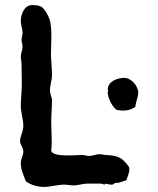

<svg xmlns="http://www.w3.org/2000/svg" viewBox="-20 -722 623 757"><path d="M490 -54C490 -60 489 -64 485 -69C458 -104 442 -108 398 -111C389 -111 381 -114 372 -114C358 -114 345 -107 331 -107C322 -107 313 -111 304 -111C281 -111 190 -101 182 -127C183 -139 184 -151 184 -164C184 -190 182 -216 182 -243C182 -271 185 -298 185 -326C185 -339 177 -351 177 -366C177 -386 185 -406 185 -426C185 -454 181 -482 181 -509C181 -550 186 -596 178 -636C175 -653 156 -690 140 -697C132 -701 116 -702 107 -702C76 -702 62 -666 62 -639C62 -623 69 -608 69 -592C69 -583 65 -574 65 -565C65 -556 69 -547 69 -538C69 -525 62 -512 62 -499C62 -488 65 -479 65 -468L66 -390C66 -361 62 -333 62 -305C62 -278 72 -252 72 -225C72 -204 59 -185 59 -165C59 -153 72 -140 72 -125C72 -109 62 -95 62 -79C62 -53 73 -31 82 -7C101 7 128 15 153 15C180 15 206 6 233 6C246 6 258 9 271 9C289 9 305 2 324 2H378C384 2 389 6 393 6C393 6 394 3 394 2C403 3 411 6 419 6C432 6 427 -1 438 -1C459 -1 461 -8 478 -11C482 -24 490 -40 490 -54ZM525 -357C525 -383 497 -415 470 -415C444 -415 405 -402 405 -369C405 -364 407 -365 407 -362C407 -361 405 -360 404 -360C406 -335 420 -305 439 -289C448 -287 457 -286 466 -286C483 -286 501 -290 514 -302C515 -321 525 -338 525 -357Z"/></svg>

Font: Margarine
Style: Regular
Weight: 400
Designer: Astigmatic (AOETI)
Foundry: Astigmatic (AOETI)
Version: Version 1.000